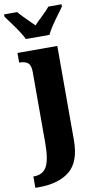

<svg xmlns="http://www.w3.org/2000/svg" viewBox="-134 -811 557 1096"><g transform="rotate(-10 144.5 -263.0)"><path d="M-22 174H-16Q33 174 55.5 134.5Q78 95 78 -3V-414Q78 -453 61.5 -466.5Q45 -480 14 -480H11V-536H242V8Q242 135 178 187.5Q114 240 -3 240H-22ZM1 -716Q-5 -724 -12 -733.5Q-19 -743 -26 -753V-766H50Q59 -754 79 -734Q99 -714 104 -709L140 -673Q155 -690 177 -710Q217 -748 231 -766H307V-753Q300 -743 293 -733.5Q286 -724 280 -716Q223 -639 209 -606H72Q58 -639 1 -716Z"/></g></svg>

Font: Noto Serif CondBlack
Style: Regular
Weight: 900
Width: 3
Designer: Monotype Design Team
Foundry: Monotype Imaging Inc.
Version: Version 1.001